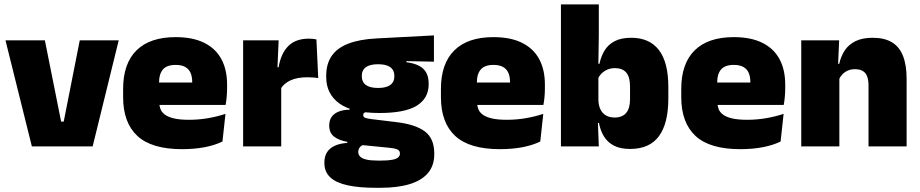

<svg xmlns="http://www.w3.org/2000/svg" viewBox="-20 -680 4274 892"><path d="M264 -115H276L350.5 -492.5H531.5L410.5 0H128L5.5 -492.5H188.5Z M826 13Q684.5 13 618.2 -48.5Q552 -110 552 -228.5V-267Q552 -384.5 614.2 -446Q676.5 -507.5 796 -507.5Q875.5 -507.5 928.5 -481.2Q981.5 -455 1008.2 -405.8Q1035 -356.5 1035 -287V-271.5Q1035 -251.5 1033.2 -230.8Q1031.5 -210 1028 -192.5H869.5Q871.5 -223 872.2 -250Q873 -277 873 -298.5Q873 -324.5 865 -342.2Q857 -360 840 -369.2Q823 -378.5 796 -378.5Q755.5 -378.5 737.2 -357.5Q719 -336.5 719 -298V-253.5L720 -234.5V-203.5Q720 -188 725.5 -173.5Q731 -159 745.8 -147.8Q760.5 -136.5 787.8 -130Q815 -123.5 858.5 -123.5Q903 -123.5 945.5 -130.8Q988 -138 1027.5 -151L1013.5 -22.5Q979 -5.5 931.2 3.8Q883.5 13 826 13ZM992.5 -192.5H645.5V-296.5H992.5Z M1284 -267.5 1233 -367.5H1274.5Q1284.5 -430 1318.5 -465.2Q1352.5 -500.5 1416 -500.5Q1425.5 -500.5 1433.8 -499.5Q1442 -498.5 1450 -497L1458.5 -317Q1448.5 -319 1434.8 -320Q1421 -321 1408 -321Q1361 -321 1330 -306.8Q1299 -292.5 1284 -267.5ZM1286.5 0H1109.5V-492.5H1274.5L1267.5 -329.5H1286.5Z M1743 -155Q1618 -155 1556.8 -199.2Q1495.5 -243.5 1495.5 -322V-328Q1495.5 -383 1520.8 -420Q1546 -457 1598 -477.2Q1650 -497.5 1730 -501.5L1996 -515.5V-393.5L1868 -396V-391Q1903.5 -386.5 1926.5 -374.5Q1949.5 -362.5 1960.5 -342Q1971.5 -321.5 1971.5 -291.5V-288.5Q1971.5 -223.5 1916.5 -189.2Q1861.5 -155 1743 -155ZM1734 66H1750.5Q1783.5 66 1802.5 62.2Q1821.5 58.5 1829.8 51.2Q1838 44 1838 34V33Q1838 19 1824.8 13.8Q1811.5 8.5 1788.5 6.5L1641.5 -8L1679 -10.5Q1668.5 -8.5 1660.8 -3.8Q1653 1 1648.8 8.2Q1644.5 15.5 1644.5 25.5V26.5Q1644.5 38.5 1653.2 47.5Q1662 56.5 1681.8 61.2Q1701.5 66 1734 66ZM1746.5 192.5H1726Q1649 192.5 1595.5 181Q1542 169.5 1514.5 144Q1487 118.5 1487 77V75Q1487 46.5 1499.5 27Q1512 7.5 1536 -3.2Q1560 -14 1593.5 -16V-21Q1554 -28 1531.8 -45.5Q1509.5 -63 1509.5 -96V-97Q1509.5 -121 1520.8 -137Q1532 -153 1553.2 -161.5Q1574.5 -170 1604.5 -170.5V-190L1722 -160H1690.5Q1678.5 -160 1673 -156.5Q1667.5 -153 1667.5 -146V-145.5Q1667.5 -136 1677 -132.5Q1686.5 -129 1707 -126.5L1822.5 -112.5Q1910.5 -102 1954 -69.2Q1997.5 -36.5 1997.5 33V36.5Q1997.5 89.5 1968.2 124Q1939 158.5 1883 175.5Q1827 192.5 1746.5 192.5ZM1736.5 -271.5Q1762.5 -271.5 1779 -277.8Q1795.5 -284 1803.8 -296Q1812 -308 1812 -325V-328Q1812 -345 1803.8 -357Q1795.5 -369 1779 -375.2Q1762.5 -381.5 1736.5 -381.5Q1711 -381.5 1694.2 -375.2Q1677.5 -369 1669.2 -357.2Q1661 -345.5 1661 -328V-325Q1661 -308 1669.2 -296Q1677.5 -284 1694.2 -277.8Q1711 -271.5 1736.5 -271.5Z M2302.5 13Q2161 13 2094.8 -48.5Q2028.5 -110 2028.5 -228.5V-267Q2028.5 -384.5 2090.8 -446Q2153 -507.5 2272.5 -507.5Q2352 -507.5 2405 -481.2Q2458 -455 2484.8 -405.8Q2511.5 -356.5 2511.5 -287V-271.5Q2511.5 -251.5 2509.8 -230.8Q2508 -210 2504.5 -192.5H2346Q2348 -223 2348.8 -250Q2349.5 -277 2349.5 -298.5Q2349.5 -324.5 2341.5 -342.2Q2333.5 -360 2316.5 -369.2Q2299.5 -378.5 2272.5 -378.5Q2232 -378.5 2213.8 -357.5Q2195.5 -336.5 2195.5 -298V-253.5L2196.5 -234.5V-203.5Q2196.5 -188 2202 -173.5Q2207.5 -159 2222.2 -147.8Q2237 -136.5 2264.2 -130Q2291.5 -123.5 2335 -123.5Q2379.5 -123.5 2422 -130.8Q2464.5 -138 2504 -151L2490 -22.5Q2455.5 -5.5 2407.8 3.8Q2360 13 2302.5 13ZM2469 -192.5H2122V-296.5H2469Z M2907 12Q2862.5 12 2833 -3Q2803.5 -18 2786.5 -45.2Q2769.5 -72.5 2762.5 -109H2720L2760 -216.5Q2760.5 -191 2769.2 -172.5Q2778 -154 2794.8 -144Q2811.5 -134 2835.5 -134Q2871 -134 2889 -155.2Q2907 -176.5 2907 -219V-279Q2907 -322 2889.5 -342.8Q2872 -363.5 2836.5 -363.5Q2817.5 -363.5 2801.5 -356.5Q2785.5 -349.5 2774 -337.8Q2762.5 -326 2757 -311.5L2716.5 -383.5H2765Q2772 -417.5 2788.5 -445Q2805 -472.5 2835.2 -488.5Q2865.5 -504.5 2912.5 -504.5Q2997.5 -504.5 3041.2 -447.5Q3085 -390.5 3085 -275.5V-223Q3085 -106.5 3041.2 -47.2Q2997.5 12 2907 12ZM2762 0H2586V-659.5H2762V-517L2759.5 -352L2760 -340V-158L2757 -128.5Z M3419 13Q3277.5 13 3211.2 -48.5Q3145 -110 3145 -228.5V-267Q3145 -384.5 3207.2 -446Q3269.5 -507.5 3389 -507.5Q3468.5 -507.5 3521.5 -481.2Q3574.5 -455 3601.2 -405.8Q3628 -356.5 3628 -287V-271.5Q3628 -251.5 3626.2 -230.8Q3624.5 -210 3621 -192.5H3462.5Q3464.5 -223 3465.2 -250Q3466 -277 3466 -298.5Q3466 -324.5 3458 -342.2Q3450 -360 3433 -369.2Q3416 -378.5 3389 -378.5Q3348.5 -378.5 3330.2 -357.5Q3312 -336.5 3312 -298V-253.5L3313 -234.5V-203.5Q3313 -188 3318.5 -173.5Q3324 -159 3338.8 -147.8Q3353.5 -136.5 3380.8 -130Q3408 -123.5 3451.5 -123.5Q3496 -123.5 3538.5 -130.8Q3581 -138 3620.5 -151L3606.5 -22.5Q3572 -5.5 3524.2 3.8Q3476.5 13 3419 13ZM3585.5 -192.5H3238.5V-296.5H3585.5Z M4192 0H4015V-283Q4015 -306.5 4009.2 -323.5Q4003.5 -340.5 3989.5 -349.5Q3975.5 -358.5 3951.5 -358.5Q3933 -358.5 3918.5 -352Q3904 -345.5 3893.8 -334.8Q3883.5 -324 3877.5 -310.5L3850.5 -383.5H3879Q3886.5 -418 3904.2 -445.2Q3922 -472.5 3953.8 -488.5Q3985.5 -504.5 4035 -504.5Q4089 -504.5 4123.8 -483.5Q4158.5 -462.5 4175.2 -420.2Q4192 -378 4192 -313.5ZM3879.5 0H3702.5V-492.5H3878.5L3873 -366L3879.5 -348Z"/></svg>

Font: Anek Malayalam Medium ExtraBold
Style: Regular
Weight: 800
Version: Version 1.003